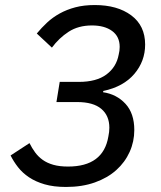

<svg xmlns="http://www.w3.org/2000/svg" viewBox="-20 -730 640 762"><path d="M293 -405Q363 -405 402.5 -434.5Q442 -464 451 -513Q453 -521 454 -528.5Q455 -536 455 -544Q455 -585 425 -607Q395 -629 345 -629Q291 -629 252.5 -604Q214 -579 186 -541L126 -597Q145 -620 167 -640.5Q189 -661 217 -676.5Q245 -692 279 -701Q313 -710 356 -710Q446 -710 501 -669Q556 -628 556 -553Q556 -487 513 -436.5Q470 -386 390 -369L389 -364Q443 -356 478 -318Q513 -280 513 -214Q513 -168 494.5 -127Q476 -86 441.5 -55Q407 -24 356.5 -6Q306 12 242 12Q193 12 157 1.5Q121 -9 95 -26.5Q69 -44 51.5 -66.5Q34 -89 22 -113L97 -162Q107 -142 119.5 -125Q132 -108 149.5 -95.5Q167 -83 191.5 -76Q216 -69 250 -69Q390 -69 410 -188Q412 -197 413 -206Q414 -215 414 -223Q414 -271 382 -298Q350 -325 286 -325H204L217 -405Z"/></svg>

Font: IBM Plex Mono Text
Style: Italic
Weight: 450
Italic angle: -9°
Monospace: yes
Designer: Mike Abbink, Paul van der Laan, Pieter van Rosmalen
Foundry: Bold Monday
Version: Version 2.1